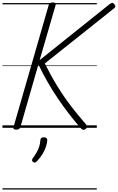

<svg xmlns="http://www.w3.org/2000/svg" viewBox="-20 -1035 955 1555"><path d="M111 15Q97 15 91.5 10Q86 5 89 -5L375 -996Q380 -1015 408 -1015Q436 -1015 431 -996L301 -548L867 -1001Q881 -1012 889 -1012Q897 -1012 906 -1001Q915 -990 914.5 -982.5Q914 -975 902 -966L343 -521Q391 -424 443.5 -338.5Q496 -253 554.5 -176.5Q613 -100 678 -26Q687 -15 685.5 -7Q684 1 672 11Q661 19 652 16Q643 13 633 2Q583 -55 537 -115Q491 -175 448 -238.5Q405 -302 366 -370Q327 -438 291 -513L145 -5Q142 5 133.5 10Q125 15 111 15ZM248 277Q240 271 239.5 263.5Q239 256 245 247Q263 223 276 200.5Q289 178 297 154Q305 130 307 100Q308 87 315.5 82Q323 77 335 77Q350 77 356.5 83.5Q363 90 363 101Q362 121 353.5 149Q345 177 327 208Q309 239 281 269Q274 277 265.5 280.5Q257 284 248 277ZM0 490H764V500H0ZM0 -20H764V0H0ZM0 -505H764V-500H0ZM0 -1010H764V-1000H0Z"/></svg>

Font: Playwrite TZ Guides
Style: Regular
Weight: 400
Designer: Veronika Burian, José Scaglione
Foundry: TypeTogether
Version: Version 1.003